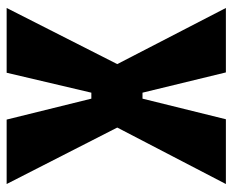

<svg xmlns="http://www.w3.org/2000/svg" viewBox="-81 -619 700 578"><g transform="rotate(90 269.0 -330.0)"><path d="M4 0 173 -333 4 -660H198L259 -409H277L339 -660H534L364 -333L534 0H340L277 -255H259L199 0Z"/></g></svg>

Font: Bricolage Grotesque 12pt Condensed ExtraBold
Style: Regular
Weight: 800
Width: 3
Designer: Mathieu Triay
Foundry: Atelier Triay
Version: Version 1.001; ttfautohint (v1.8.4.7-5d5b);gftools[0.9.33.de